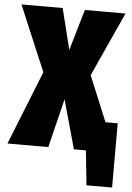

<svg xmlns="http://www.w3.org/2000/svg" viewBox="-71 -739 655 956"><g transform="rotate(5 257.0 -261.5)"><path d="M465 -148H526V173H398L380 0H320L252 -244L192 0H-12L135 -369L-3 -696H203L254 -491L314 -696H517L371 -375Z"/></g></svg>

Font: Fira Sans Extra Condensed Black
Style: Regular
Weight: 900
Width: 1
Designer: Carrois Corporate & Edenspiekermann AG
Foundry: Carrois Corporate GbR & Edenspiekermann AG
Version: Version 4.203